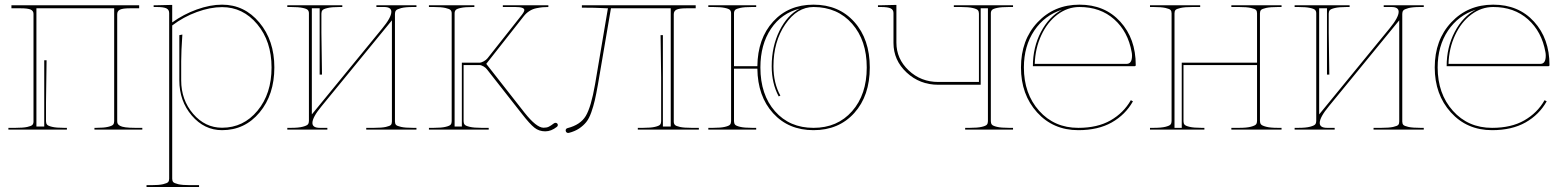

<svg xmlns="http://www.w3.org/2000/svg" viewBox="-20 -542 6533 803"><path d="M15.1 0V-7.3H44.9Q76.7 -7.3 93.8 -11Q110.8 -14.6 115.5 -19.8Q120.1 -24.9 120.1 -33.7V-483.9Q120.1 -496.6 108.2 -502Q96.2 -507.3 67.4 -507.3H27.8V-520H562V-507.3H522.5Q493.7 -507.3 481.9 -501.7Q470.2 -496.1 470.2 -482.4V-35.2Q470.2 -28.8 472.4 -24.4Q474.6 -20 481.7 -15.9Q488.8 -11.7 504.6 -9.5Q520.5 -7.3 544.9 -7.3H575.2V0H375V-7.3H382.3Q414.6 -7.3 431.9 -11.5Q449.2 -15.6 453.4 -21Q457.5 -26.4 457.5 -35.2V-507.3H132.3V-12.7H165V-290H174.8Q172.4 -154.3 172.4 -114.3V-35.2Q172.4 -26.4 176.5 -21Q180.7 -15.6 198 -11.5Q215.3 -7.3 247.6 -7.3H259.8V0Z M700.2 205.1Q700.2 213.9 704.1 219Q708 224.1 725.3 228.3Q742.7 232.4 774.9 232.4H812.5V240.2H592.8V232.4H612.8Q645 232.4 662.4 228.3Q679.7 224.1 683.6 219Q687.5 213.9 687.5 205.1V-487.3Q687.5 -501.5 675.8 -507.1Q664.1 -512.7 635.3 -512.7H622.6V-520H635.3L700.2 -521.5V-448.7V-448.2Q747.6 -482.4 803.2 -502.4Q858.9 -522.5 908.7 -522.5Q1002 -522.5 1064.7 -447.8Q1127.4 -373 1127.4 -259.8Q1127.4 -146 1065.7 -71.8Q1003.9 2.4 908.7 2.4Q834.5 2.4 782.2 -58.6Q730 -119.6 730 -206.1V-395L742.7 -397.5Q737.8 -326.7 737.8 -286.6V-206.1Q737.8 -124 787.8 -65.9Q837.9 -7.8 908.7 -7.8Q998 -7.8 1056.9 -78.9Q1115.7 -149.9 1115.7 -259.8Q1115.7 -369.1 1055.9 -440.7Q996.1 -512.2 908.7 -512.2Q859.4 -512.2 803.2 -491.7Q747.1 -471.2 700.2 -435.5Z M1284.2 -63.5 1578.1 -422.4Q1616.7 -468.8 1616.7 -492.7Q1616.7 -512.7 1586.4 -512.7H1554.2V-520H1721.7V-512.7H1707Q1674.8 -512.7 1657.5 -508.1Q1640.1 -503.4 1636 -498Q1631.8 -492.7 1631.8 -483.9V-33.7Q1631.8 -24.9 1636 -20Q1640.1 -15.1 1657.5 -11.2Q1674.8 -7.3 1707 -7.3H1721.7V0H1511.7V-7.3H1544.4Q1576.7 -7.3 1594 -11.2Q1611.3 -15.1 1615.2 -20Q1619.1 -24.9 1619.1 -33.7V-457L1325.2 -98.1Q1286.6 -51.8 1286.6 -27.8Q1286.6 -7.3 1317.4 -7.3H1349.1V0H1181.6V-7.3H1196.8Q1229 -7.3 1246.3 -12Q1263.7 -16.6 1267.8 -22Q1272 -27.3 1272 -36.1V-486.3Q1272 -495.1 1267.3 -500.2Q1262.7 -505.4 1245.6 -509Q1228.5 -512.7 1196.8 -512.7H1181.6V-520H1411.6V-512.7H1399.4Q1367.2 -512.7 1349.9 -508.5Q1332.5 -504.4 1328.4 -499Q1324.2 -493.7 1324.2 -484.9V-405.3L1326.7 -230H1316.9V-507.3H1284.2Z M1773.9 0V-7.3H1793.9Q1826.2 -7.3 1843.5 -11.5Q1860.8 -15.6 1865 -21Q1869.1 -26.4 1869.1 -35.2V-486.3Q1869.1 -494.6 1864.5 -499.8Q1859.9 -504.9 1842.5 -508.8Q1825.2 -512.7 1793.9 -512.7H1773.9V-520H1963.9V-512.7H1956.5Q1924.8 -512.7 1907.7 -509Q1890.6 -505.4 1886 -500.2Q1881.3 -495.1 1881.3 -486.3V-12.7H1911.6V-279.8H1984.9Q1992.7 -279.8 2003.2 -285.6Q2013.7 -291.5 2019 -298.3L2162.6 -480Q2172.9 -493.2 2172.9 -500Q2172.9 -512.7 2134.8 -512.7H2083V-520H2273.4V-512.7Q2259.3 -512.7 2249 -511.7Q2238.8 -510.7 2223.1 -507.6Q2207.5 -504.4 2194.1 -495.8Q2180.7 -487.3 2170.4 -474.1L2013.7 -274.9L2173.3 -71.3Q2223.6 -7.8 2253.4 -7.8Q2266.6 -7.8 2275.1 -12Q2283.7 -16.1 2296.4 -25.9Q2299.8 -28.3 2303.7 -28.3Q2307.6 -28.3 2310.3 -25.6Q2313 -22.9 2313 -19Q2313 -14.2 2308.6 -11.2Q2285.2 7.3 2260.3 7.3Q2234.4 7.3 2215.1 -8.1Q2195.8 -23.4 2163.1 -65.4L2016.6 -252Q2012.2 -258.3 2002.4 -264.2Q1992.7 -270 1984.9 -270H1918.9V-35.2Q1918.9 -26.4 1923.1 -21Q1927.2 -15.6 1944.6 -11.5Q1961.9 -7.3 1994.1 -7.3H2023.9V0Z M2647.5 0V-7.3H2669.9Q2702.1 -7.3 2719.5 -11.5Q2736.8 -15.6 2741 -21Q2745.1 -26.4 2745.1 -35.2V-219.7L2742.7 -395H2752.4V-12.7H2785.2V-507.3H2535.2L2481 -189.9Q2473.6 -148.4 2467.8 -123Q2461.9 -97.7 2452.9 -72Q2443.8 -46.4 2431.9 -31.5Q2419.9 -16.6 2402.1 -4.6Q2384.3 7.3 2359.4 13.7Q2354 15.1 2350.1 12.2Q2346.7 9.8 2345.9 5.1Q2345.2 0.5 2347.7 -2.4Q2349.6 -5.4 2354 -6.3Q2407.7 -20 2429.9 -57.1Q2452.1 -94.2 2468.8 -189.9L2522.5 -507.3H2520Q2518.1 -507.3 2492.2 -508.5Q2466.3 -509.8 2432.6 -509.8H2413.6V-520H2889.6V-507.3H2850.1Q2821.3 -507.3 2809.6 -501.7Q2797.9 -496.1 2797.9 -482.4V-33.7Q2797.9 -24.9 2802.5 -19.8Q2807.1 -14.6 2824 -11Q2840.8 -7.3 2872.6 -7.3H2902.8V0Z M3382.3 -522.5Q3488.3 -522.5 3553 -450.2Q3617.7 -377.9 3617.7 -259.8Q3617.7 -141.6 3553 -69.6Q3488.3 2.4 3382.3 2.4Q3277.8 2.4 3213.4 -68.4Q3148.9 -139.2 3147.5 -254.9H3049.8V-35.2Q3049.8 -26.4 3054 -21Q3058.1 -15.6 3075.4 -11.5Q3092.8 -7.3 3125 -7.3H3142.6V0H2942.4V-7.3H2962.4Q2994.6 -7.3 3012 -11.5Q3029.3 -15.6 3033.4 -21Q3037.6 -26.4 3037.6 -35.2V-486.3Q3037.6 -495.1 3033 -500.2Q3028.3 -505.4 3011.2 -509Q2994.1 -512.7 2962.4 -512.7H2942.4V-520H3142.6V-512.7H3125Q3093.3 -512.7 3076.2 -509Q3059.1 -505.4 3054.4 -500.2Q3049.8 -495.1 3049.8 -486.3V-265.1H3147.5Q3148.9 -380.9 3213.4 -451.7Q3277.8 -522.5 3382.3 -522.5ZM3382.8 -512.7Q3313.5 -512.7 3264.2 -440.2Q3214.8 -367.7 3214.8 -265.1Q3214.8 -194.3 3243.7 -142.1L3236.8 -138.7Q3207.5 -192.9 3207.5 -265.1Q3207.5 -347.7 3240.2 -413.6Q3272.9 -479.5 3324.7 -505.9Q3248.5 -487.3 3204.3 -421.4Q3160.2 -355.5 3160.2 -259.8Q3160.2 -146 3221.2 -76.7Q3282.2 -7.3 3382.3 -7.3Q3482.4 -7.3 3543.7 -76.9Q3605 -146.5 3605 -259.8Q3605 -373 3543.9 -442.6Q3482.9 -512.2 3382.8 -512.7Z M4016.6 0V-7.3H4036.6Q4068.8 -7.3 4086.2 -11.5Q4103.5 -15.6 4107.7 -21Q4111.8 -26.4 4111.8 -35.2V-507.3H4081.5V-187.5H3904.3Q3826.7 -187.5 3771.7 -238.8Q3716.8 -290 3716.8 -362.3V-487.3Q3716.8 -501.5 3704.8 -507.1Q3692.9 -512.7 3664.1 -512.7H3651.9V-520H3664.1L3729 -521.5V-363.8Q3729 -295.9 3780.3 -247.6Q3831.5 -199.2 3904.3 -199.2H4074.2V-484.9Q4074.2 -493.7 4070.1 -499Q4065.9 -504.4 4048.6 -508.5Q4031.2 -512.7 3999 -512.7H3969.2V-520H4216.8V-512.7H4199.2Q4167.5 -512.7 4150.4 -509Q4133.3 -505.4 4128.7 -500.2Q4124 -495.1 4124 -486.3V-35.2Q4124 -26.4 4128.2 -21Q4132.3 -15.6 4149.7 -11.5Q4167 -7.3 4199.2 -7.3H4216.8V0Z M4691.9 -274.9Q4714.4 -274.9 4714.4 -309.1Q4714.4 -317.4 4712.9 -324.2Q4697.8 -409.7 4639.9 -461.2Q4582 -512.7 4494.6 -512.7Q4444.8 -512.7 4402.6 -481Q4360.4 -449.2 4335 -394.5Q4309.6 -339.8 4307.6 -274.9ZM4299.8 -265.1Q4299.8 -344.2 4333.5 -408.4Q4367.2 -472.7 4421.9 -501.5Q4349.1 -478.5 4305.7 -414.1Q4262.2 -349.6 4262.2 -259.8Q4262.2 -149.9 4325.9 -78.6Q4389.6 -7.3 4489.7 -7.3Q4570.3 -7.3 4624.8 -38.6Q4679.2 -69.8 4709.5 -123L4718.3 -118.2Q4687 -62.5 4629.9 -30Q4572.8 2.4 4489.7 2.4Q4384.8 2.4 4317.4 -72Q4250 -146.5 4250 -259.8Q4250 -375 4319.3 -448.7Q4388.7 -522.5 4494.6 -522.5Q4600.6 -522.5 4665.3 -451.4Q4730 -380.4 4730 -270Q4730 -265.1 4724.6 -265.1Z M4789.6 0V-7.3H4804.7Q4836.9 -7.3 4854.2 -11.7Q4871.6 -16.1 4875.7 -21.5Q4879.9 -26.9 4879.9 -36.1V-486.3Q4879.9 -495.1 4875.7 -500Q4871.6 -504.9 4854.2 -508.8Q4836.9 -512.7 4804.7 -512.7H4789.6V-520H4999.5V-512.7H4967.3Q4935.1 -512.7 4917.7 -508.8Q4900.4 -504.9 4896.2 -500Q4892.1 -495.1 4892.1 -486.3V-7.3H4922.4V-279.8H5237.3V-486.3Q5237.3 -495.1 5233.2 -500Q5229 -504.9 5211.7 -508.8Q5194.3 -512.7 5162.1 -512.7H5129.9V-520H5339.8V-512.7H5324.7Q5292.5 -512.7 5275.1 -508.8Q5257.8 -504.9 5253.7 -500Q5249.5 -495.1 5249.5 -486.3V-36.1Q5249.5 -27.3 5253.7 -22Q5257.8 -16.6 5275.1 -12Q5292.5 -7.3 5324.7 -7.3H5339.8V0H5129.9V-7.3H5162.1Q5194.3 -7.3 5211.7 -12Q5229 -16.6 5233.2 -22Q5237.3 -27.3 5237.3 -36.1V-270H4929.7V-35.2Q4929.7 -26.4 4933.8 -21Q4938 -15.6 4955.3 -11.5Q4972.7 -7.3 5004.9 -7.3H5017.1V0Z M5497.1 -63.5 5791 -422.4Q5829.6 -468.8 5829.6 -492.7Q5829.6 -512.7 5799.3 -512.7H5767.1V-520H5934.6V-512.7H5919.9Q5887.7 -512.7 5870.4 -508.1Q5853 -503.4 5848.9 -498Q5844.7 -492.7 5844.7 -483.9V-33.7Q5844.7 -24.9 5848.9 -20Q5853 -15.1 5870.4 -11.2Q5887.7 -7.3 5919.9 -7.3H5934.6V0H5724.6V-7.3H5757.3Q5789.6 -7.3 5806.9 -11.2Q5824.2 -15.1 5828.1 -20Q5832 -24.9 5832 -33.7V-457L5538.1 -98.1Q5499.5 -51.8 5499.5 -27.8Q5499.5 -7.3 5530.3 -7.3H5562V0H5394.5V-7.3H5409.7Q5441.9 -7.3 5459.2 -12Q5476.6 -16.6 5480.7 -22Q5484.9 -27.3 5484.9 -36.1V-486.3Q5484.9 -495.1 5480.2 -500.2Q5475.6 -505.4 5458.5 -509Q5441.4 -512.7 5409.7 -512.7H5394.5V-520H5624.5V-512.7H5612.3Q5580.1 -512.7 5562.7 -508.5Q5545.4 -504.4 5541.3 -499Q5537.1 -493.7 5537.1 -484.9V-405.3L5539.6 -230H5529.8V-507.3H5497.1Z M6422.4 -274.9Q6444.8 -274.9 6444.8 -309.1Q6444.8 -317.4 6443.4 -324.2Q6428.2 -409.7 6370.4 -461.2Q6312.5 -512.7 6225.1 -512.7Q6175.3 -512.7 6133.1 -481Q6090.8 -449.2 6065.4 -394.5Q6040 -339.8 6038.1 -274.9ZM6030.3 -265.1Q6030.3 -344.2 6064 -408.4Q6097.7 -472.7 6152.3 -501.5Q6079.6 -478.5 6036.1 -414.1Q5992.7 -349.6 5992.7 -259.8Q5992.7 -149.9 6056.4 -78.6Q6120.1 -7.3 6220.2 -7.3Q6300.8 -7.3 6355.2 -38.6Q6409.7 -69.8 6439.9 -123L6448.7 -118.2Q6417.5 -62.5 6360.4 -30Q6303.2 2.4 6220.2 2.4Q6115.2 2.4 6047.9 -72Q5980.5 -146.5 5980.5 -259.8Q5980.5 -375 6049.8 -448.7Q6119.1 -522.5 6225.1 -522.5Q6331.1 -522.5 6395.8 -451.4Q6460.4 -380.4 6460.4 -270Q6460.4 -265.1 6455.1 -265.1Z"/></svg>

Font: ZnikomitNo25
Style: Regular
Weight: 100
Designer: gluk
Foundry: gluk
Version: Version 0.56